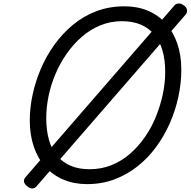

<svg xmlns="http://www.w3.org/2000/svg" viewBox="-20 -1032 1088 1096"><path d="M477 19Q403 19 342.5 -6.5Q282 -32 239 -79.5Q196 -127 173 -194.5Q150 -262 150 -345Q150 -416 166 -491Q182 -566 213 -639Q244 -712 290 -776Q336 -840 396 -890Q456 -940 530 -968Q604 -996 691 -996Q765 -996 825 -970.5Q885 -945 927 -897.5Q969 -850 992 -783.5Q1015 -717 1015 -634Q1015 -558 998.5 -480.5Q982 -403 950 -330Q918 -257 871.5 -193.5Q825 -130 765 -82.5Q705 -35 633 -8Q561 19 477 19ZM491 -66Q559 -66 617 -89.5Q675 -113 723 -155Q771 -197 808.5 -251.5Q846 -306 871 -368.5Q896 -431 909.5 -495Q923 -559 923 -621Q923 -691 907 -745Q891 -799 859.5 -836Q828 -873 782.5 -892Q737 -911 676 -911Q610 -911 552 -887Q494 -863 446 -821Q398 -779 360 -724.5Q322 -670 296 -608Q270 -546 257 -482.5Q244 -419 244 -358Q244 -288 259.5 -233.5Q275 -179 306.5 -142Q338 -105 384 -85.5Q430 -66 491 -66ZM190 30Q183 40 168.5 43.5Q154 47 135 31Q104 6 125 -20L975 -1000Q983 -1011 999 -1012Q1015 -1013 1031 -1000Q1045 -990 1047.5 -975.5Q1050 -961 1039 -948Z"/></svg>

Font: Playwrite IE
Style: Regular
Weight: 400
Designer: Veronika Burian, José Scaglione
Foundry: TypeTogether
Version: Version 1.002